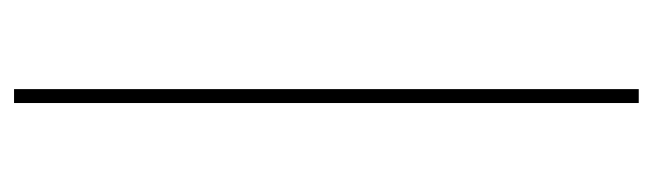

<svg xmlns="http://www.w3.org/2000/svg" viewBox="-351 -449 938 276"><g transform="rotate(-90 118.0 -311.0)"><path d="M107.9 138.2V-759.8H127.9V138.2Z"/></g></svg>

Font: Anuphan Thin
Style: Regular
Weight: 250
Designer: Mike Abbink, Paul van der Laan, Pieter van Rosmalen, Mint Tantisuwanna
Foundry: Bold Monday; Cadson Demak
Version: Version 3.002;hotconv 1.0.109;makeotfexe 2.5.65596